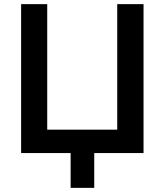

<svg xmlns="http://www.w3.org/2000/svg" viewBox="-20 -739 794 927"><path d="M321 168V0H82V-719H208V-113H546V-719H673V0H435V168Z"/></svg>

Font: Nunitoga
Style: Bold
Weight: 700
Designer: Vernon Adams
Foundry: Vernon Adams
Version: Version 1.0